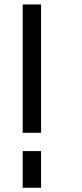

<svg xmlns="http://www.w3.org/2000/svg" viewBox="-20 -937 373 873"><path d="M83.3 -916.7H166.7V-333.3H83.3ZM83.3 -83.3V-250H166.7V-83.3Z"/></svg>

Font: Galmuri11 Condensed
Style: Regular
Weight: 400
Width: 3
Designer: Lee Minseo (quiple)
Version: Version 2.399;hotconv 1.1.1;makeotfexe 2.6.0 DEVELOPMENT